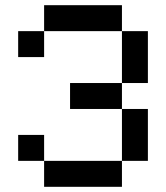

<svg xmlns="http://www.w3.org/2000/svg" viewBox="-20 -720 640 740"><path d="M50 -100V-200H150V-100H450V-300H250V-400H450V-600H150V-500H50V-600H150V-700H450V-600H550V-400H450V-300H550V-100H450V0H150V-100Z"/></svg>

Font: Matrix Sans
Style: Regular
Weight: 400
Designer: Brad Neil
Version: Version 1.100